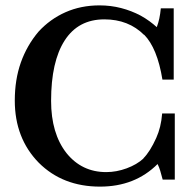

<svg xmlns="http://www.w3.org/2000/svg" viewBox="-20 -684 709 714"><path d="M630 -262V-16H585Q580 -35 576 -48.5Q572 -62 566 -74Q482 10 352 10Q213 10 124 -79Q35 -170 35 -310Q35 -388 57.5 -451.5Q80 -515 123 -566Q166 -613 223.5 -638.5Q281 -664 350 -664Q392 -664 430.5 -654Q469 -644 503 -626Q521 -616 536 -605Q551 -594 563 -583Q569 -599 572.5 -615.5Q576 -632 578 -653H626V-388H584Q565 -505 516 -555V-554Q458 -612 368 -612Q271 -612 220.5 -533.5Q170 -455 170 -309Q170 -188 227 -115Q284 -44 375 -44Q413 -44 451 -58Q489 -72 514 -95H513Q538 -120 561 -171Q570 -191 575.5 -213.5Q581 -236 583 -262Z"/></svg>

Font: New Athena Unicode
Style: Bold
Weight: 700
Designer: J. Rusten 1997; rev. by R. Hancock 2001, 2002, rev. by D. Mastronarde 2002-2021
Foundry: Society for Classical Studies (formerly American Philological Association)
Version: Version 5.008